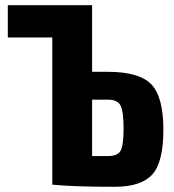

<svg xmlns="http://www.w3.org/2000/svg" viewBox="-20 -710 670 738"><path d="M334 -434H394Q515 -434 561.5 -386Q608 -338 608 -211Q608 -86 565 -39Q522 8 421 8Q265 8 184 0H181V-566H10V-690H334ZM334 -110H394Q432 -110 443.5 -130.5Q455 -151 455 -216Q455 -281 443.5 -304Q432 -327 394 -327H334Z"/></svg>

Font: exo2condensed_b
Style: Bold
Weight: 700
Width: 3
Designer: Natanael Gama
Version: Version 1.001;PS 001.001;hotconv 1.0.70;makeotf.lib2.5.58329